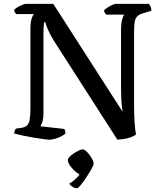

<svg xmlns="http://www.w3.org/2000/svg" viewBox="-20 -724 841 995"><path d="M236.5 0Q227.9 0 203.8 -3.3Q179.8 -6.5 149.8 -11.7Q119.8 -16.9 93.2 -22.5Q66.6 -28.2 53.3 -32.2Q53.3 -40 56.3 -46.9Q59.3 -53.8 62.9 -57.6L90 -61.4Q110 -64.1 120.1 -73.8Q130.1 -83.5 133.9 -104.8Q137.7 -126.2 137.7 -164.2V-573.1Q137.7 -608 143.8 -627.3Q150 -646.7 155.8 -651H63.9Q60.5 -654.5 57.2 -659.9Q53.8 -665.4 52.8 -672.6Q58.3 -679.1 70.4 -686.3Q82.4 -693.5 95 -698.7Q107.5 -704 113.3 -704H256.2L615.6 -144.4Q611.8 -164 609.5 -194.7Q607.3 -225.4 607.3 -276.9V-569.8Q607.3 -604.1 613.2 -624.1Q619 -644.2 624.6 -648.4H529.8Q528.4 -651.6 524.4 -656.1Q520.5 -660.5 518.7 -670Q524.3 -676.6 536.6 -684.5Q548.9 -692.5 561.5 -698.2Q574 -704 579 -704H751.6Q756.6 -698.2 760.4 -689.3Q764.2 -680.3 764.4 -668.5L722.5 -655.5Q701.7 -649.5 691.6 -639.6Q681.6 -629.7 678.2 -611.8Q674.8 -594 674.8 -562.4V-179.9Q674.8 -128.3 677.9 -85.5Q681 -42.7 684.8 -27.3Q674 -18.2 656.5 -12.2Q639 -6.3 620.8 -3.7Q602.6 -1 588.4 0L261 -510Q239 -545.7 227.7 -572.4Q216.5 -599.2 214.8 -609.7H209.5Q208.2 -605.8 206.7 -591.8Q205.2 -577.8 205.2 -546.8V-133.9Q205.2 -111.1 200 -93.7Q194.7 -76.2 189.1 -69.7L312.6 -55.8Q314.6 -53.8 317 -47Q319.4 -40.2 319.4 -32.2Q308.6 -22.6 293.5 -15.5Q278.3 -8.3 262.8 -4.2Q247.2 0 236.5 0ZM379.9 251.5Q366.2 251.5 355.1 243.6Q343.9 235.6 338.7 228.6Q355.2 218.7 373.8 201.5Q392.4 184.3 400.7 164.7L413.8 186.9Q404 186.9 389.8 178.5Q375.6 170 362.5 157.4Q349.4 144.8 340.5 130.8Q331.6 116.8 331.6 105.6Q331.6 98 340.5 88.6Q349.5 79.1 362.7 70.6Q375.9 62.1 388.6 56Q401.3 50 408.8 50Q416.4 50 425.8 58.5Q435.2 66.9 444.2 79.1Q453.1 91.3 459.3 104Q465.4 116.7 465.4 124.2Q465.4 131.1 454.2 151.3Q443 171.5 427.5 195Q412 218.4 398.3 235Q384.6 251.5 379.9 251.5Z"/></svg>

Font: Texturina Medium
Style: Regular
Weight: 500
Designer: Guillermo Torres Carreño
Foundry: Omnibus-Type
Version: Version 1.003